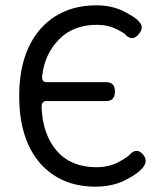

<svg xmlns="http://www.w3.org/2000/svg" viewBox="-20 -688 611 720"><path d="M451 -13Q402 12 338 12Q210 12 132 -74Q52 -165 52 -328Q52 -489 133 -581Q212 -668 342 -668Q402 -668 448 -643.5Q494 -619 500 -608Q523 -587 500.5 -560Q478 -533 453 -555Q452 -561 418.5 -578Q385 -595 343 -595Q255 -595 201 -540Q147 -485 138 -402Q136 -380 155 -380H378Q411 -380 411 -344.5Q411 -309 378 -309H154Q135 -309 136 -285Q140 -184 193 -122Q247 -61 341 -61Q389 -61 425 -80.5Q461 -100 468 -110Q493 -135 516 -109Q554 -66 451 -13Z"/></svg>

Font: Raw Maruko Gothic CJK TC
Style: Regular
Weight: 400
Version: Version 1.001